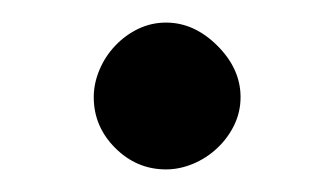

<svg xmlns="http://www.w3.org/2000/svg" viewBox="-20 -330 295 170"><path d="M63 -244Q63 -256 68 -268Q73 -280 82 -289.5Q91 -299 102.5 -304.5Q114 -310 127 -310Q152 -310 172.5 -289.5Q193 -269 193 -244Q193 -231 187.5 -219.5Q182 -208 172.5 -199Q163 -190 151 -185Q139 -180 127 -180Q101 -180 82 -199Q63 -218 63 -244Z"/></svg>

Font: QuattrocentoBold
Style: Bold
Weight: 700
Designer: Pablo Impallari
Foundry: Pablo Impallari, Igino Marini, Branda Gallo
Version: Version 2.000